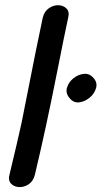

<svg xmlns="http://www.w3.org/2000/svg" viewBox="-20 -736 399 755"><path d="M117 -48Q138 -136 160.5 -239.5Q183 -343 208 -470Q233 -597 248 -666Q254 -690 241.5 -702.5Q229 -715 209.5 -715.5Q190 -716 172 -703.5Q154 -691 148 -666Q135 -606 120.5 -533.5Q106 -461 91.5 -387.5Q77 -314 65 -254Q50 -185 18 -52Q11 -28 22.5 -15Q34 -2 53.5 -0.5Q73 1 91.5 -10.5Q110 -22 117 -48ZM348 -429Q332 -448 309.5 -445.5Q287 -443 268.5 -428Q250 -413 243.5 -391.5Q237 -370 253 -351Q269 -331 291 -333.5Q313 -336 332 -351.5Q351 -367 357.5 -389Q364 -411 348 -429Z"/></svg>

Font: Balsamiq Sans
Style: Italic
Weight: 400
Italic angle: -12°
Designer: Michael Angeles
Foundry: Balsamiq SRL
Version: Version 1.020; ttfautohint (v1.8.4.7-5d5b);gftools[0.9.26]